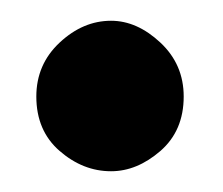

<svg xmlns="http://www.w3.org/2000/svg" viewBox="-20 -382 215 185"><path d="M15 -289Q15 -320 37.5 -341Q60 -362 87 -362Q112 -362 134.5 -341Q157 -320 157 -289Q157 -256 134.5 -236.5Q112 -217 87 -217Q60 -217 37.5 -236.5Q15 -256 15 -289Z"/></svg>

Font: Reem Kufi Fun
Style: Bold
Weight: 700
Designer: Khaled Hosny
Version: Version 1.005